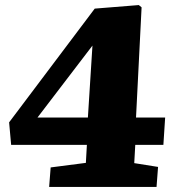

<svg xmlns="http://www.w3.org/2000/svg" viewBox="-20 -738 690 758"><path d="M517 -274H632L625 -166H514L510 -94L604 -79L598 0H174L180 -77L319 -95L323 -166H24L16 -255L354 -704L528 -718L539 -709ZM327 -274 345 -558 128 -274Z"/></svg>

Font: Literata 18pt ExtraBold
Style: Italic
Weight: 800
Italic angle: -2°
Designer: Latin by Veronika Burian and Jose Scaglione. Greek by Irene Vlachou. Cyrillic by Vera Evstafieva
Foundry: TypeTogether
Version: Version 3.103;gftools[0.9.29]